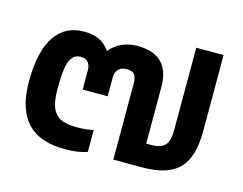

<svg xmlns="http://www.w3.org/2000/svg" viewBox="-81 -665 1012 800"><g transform="rotate(15 425.0 -265.0)"><path d="M254 10C295 10 327 5 350 -4V-99C333 -93 302 -91 281 -91C202 -91 160 -112 160 -224C160 -318 168 -379 220 -379C246 -379 262 -363 262 -332V-249H370V-332C370 -363 391 -379 415 -379C451 -379 461 -365 461 -326V0H583C739 0 792 -67 792 -215V-540H674V-192C674 -122 657 -100 593 -100H576V-346C576 -433 532 -484 438 -484C390 -484 350 -468 318 -431C291 -467 261 -484 206 -484C103 -484 37 -405 37 -225C37 -53 121 10 254 10Z"/></g></svg>

Font: Kanit Medium
Style: Regular
Weight: 500
Designer: Katatrad Team
Foundry: CadsonDemak
Version: Version 1.000;PS 001.000;hotconv 1.0.88;makeotf.lib2.5.64775